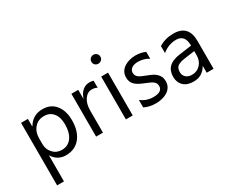

<svg xmlns="http://www.w3.org/2000/svg" viewBox="-126 -1222 2363 1942"><g transform="rotate(-30 1055.5 -250.5)"><path d="M163 -72H161V230H81V-500H161V-412H163Q222 -512 336 -512Q434 -512 487 -444Q541 -377 541 -265Q541 -139 480 -63Q419 12 313 12Q216 12 163 -72ZM161 -274V-204Q161 -143 202 -99Q242 -56 304 -56Q375 -56 417 -111Q459 -167 459 -266Q459 -351 420 -397Q381 -444 316 -444Q246 -444 204 -396Q161 -347 161 -274Z M930 -419Q908 -435 869 -435Q817 -435 783 -386Q749 -338 749 -255V0H669V-500H749V-397H751Q768 -450 803 -479.5Q838 -509 882 -509Q912 -509 930 -502Z M1058 -627Q1048 -627 1038.5 -630.5Q1029 -634 1021.5 -641Q1014 -648 1010 -657.5Q1006 -667 1006 -679Q1006 -690 1010 -699.5Q1014 -709 1021.5 -716Q1029 -723 1038.5 -727Q1048 -731 1058 -731Q1069 -731 1078.5 -727Q1088 -723 1095.5 -716Q1103 -709 1107 -699.5Q1111 -690 1111 -679Q1111 -668 1107 -658.5Q1103 -649 1095.5 -642Q1088 -635 1078.5 -631Q1069 -627 1058 -627ZM1097 0H1017V-500H1097Z M1229 -18V-104Q1294 -56 1373 -56Q1478 -56 1478 -126Q1478 -146 1469 -160Q1460 -174 1444.5 -184.5Q1429 -195 1408 -203.5Q1387 -212 1364 -222Q1331 -235 1306 -248.5Q1281 -262 1264 -278.5Q1247 -295 1238.5 -316.5Q1230 -338 1230 -367Q1230 -402 1246 -429.5Q1262 -457 1289 -475Q1316 -493 1350.5 -502.5Q1385 -512 1421 -512Q1486 -512 1537 -489V-408Q1482 -444 1410 -444Q1388 -444 1370 -439Q1352 -434 1339 -425Q1326 -416 1319 -403Q1312 -390 1312 -374Q1312 -354 1319 -341Q1326 -328 1339.5 -318Q1353 -308 1372.5 -299.5Q1392 -291 1417 -281Q1450 -269 1476.5 -256Q1503 -243 1521.5 -225.5Q1540 -208 1550 -186Q1560 -164 1560 -134Q1560 -97 1544 -69.5Q1528 -42 1500.5 -24Q1473 -6 1437.5 3Q1402 12 1363 12Q1285 12 1229 -18Z M2041 0H1961V-78H1959Q1907 12 1805 12Q1729 12 1688 -27Q1646 -67 1646 -133Q1646 -273 1811 -296L1961 -317Q1961 -444 1858 -444Q1769 -444 1695 -383V-465Q1769 -512 1865 -512Q2041 -512 2041 -325ZM1961 -253 1840 -236Q1786 -229 1756 -209Q1728 -189 1728 -139Q1728 -121 1735 -105.5Q1742 -90 1754.5 -79Q1767 -68 1784.5 -62Q1802 -56 1824 -56Q1883 -56 1922 -98Q1961 -140 1961 -203Z"/></g></svg>

Font: A_ThatdaokhamC
Style: Regular
Weight: 400
Designer: Rangsiwut Chaisin
Foundry: Rangsiwut Chaisin
Version: Version 1.000